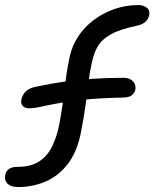

<svg xmlns="http://www.w3.org/2000/svg" viewBox="-26 -730 611 759"><path d="M45.8 9.4Q17.8 9.4 4.1 -3.6Q-9.6 -16.6 -5 -39.8Q-2.6 -53.2 9.1 -61.8Q20.8 -70.4 43.6 -70.4Q97.4 -70.4 130.2 -92.8Q163 -115.2 180.5 -152.1Q198 -189 206.8 -230.8Q215.6 -277.2 220.6 -311Q225.6 -344.8 228.9 -373.7Q232.2 -402.6 236.4 -433.1Q240.6 -463.6 249.2 -504Q258 -547.2 282.3 -584.6Q306.6 -622 343.7 -650.2Q380.8 -678.4 426.1 -694.2Q471.4 -710 522.2 -710Q539.2 -710 553.3 -700.4Q567.4 -690.8 563.8 -669Q560.4 -655 549.2 -644.4Q538 -633.8 518.8 -629.2Q449.6 -615 413 -594.7Q376.4 -574.4 360 -545.9Q343.6 -517.4 335.8 -476.4Q328 -440.4 323.5 -402Q319 -363.6 312.5 -316.2Q306 -268.8 293.6 -204.8Q277.8 -126.4 240 -79.2Q202.2 -32 151.7 -11.3Q101.2 9.4 45.8 9.4ZM87 -302Q72.6 -302 63.7 -311.6Q54.8 -321.2 58.8 -337.4Q62.2 -354.6 75.3 -367.9Q88.4 -381.2 112.6 -386.4Q174.2 -399.8 230.7 -407.4Q287.2 -415 343.5 -418.7Q399.8 -422.4 462.2 -422.4Q479 -422.4 490.2 -415.9Q501.4 -409.4 506.2 -398.9Q511 -388.4 509 -375.2Q505.6 -362 494.7 -353.4Q483.8 -344.8 463.6 -344.4Q368.8 -342.6 305.5 -335.7Q242.2 -328.8 201.6 -321.3Q161 -313.8 134.6 -307.9Q108.2 -302 87 -302Z"/></svg>

Font: Shantell Sans Light
Style: Italic
Weight: 300
Italic angle: -11°
Designer: Stephen Nixon, Anya Danilova, Shantell Martin
Foundry: Arrow Type
Version: Version 1.008;[ac192a2d6]